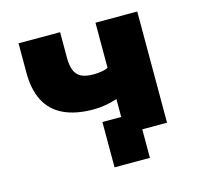

<svg xmlns="http://www.w3.org/2000/svg" viewBox="-94 -607 883 839"><g transform="rotate(-15 347.0 -187.0)"><path d="M484 129H324V-76H567V0H484ZM409 0V-157Q382 -148 354 -143.5Q326 -139 303 -139Q221 -139 166.5 -165Q112 -191 85.5 -242.5Q59 -294 59 -369V-503H247V-386Q247 -354 255.5 -331.5Q264 -309 284 -298Q304 -287 341 -287Q359 -287 377.5 -290Q396 -293 407 -299V-503H596V0Z"/></g></svg>

Font: Nunito Sans 8pt Black
Style: Regular
Weight: 900
Version: Version 3.101;gftools[0.9.27]